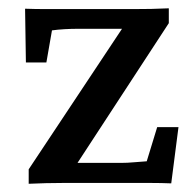

<svg xmlns="http://www.w3.org/2000/svg" viewBox="-20 -445 475 467"><path d="M147.5 -16.6 144.5 -48.8H274.4Q290 -48.8 305.7 -50.3Q321.3 -51.8 336.9 -52.7L362.3 -135.7H414.1L396.5 1Q372.1 0 347.2 0Q322.3 0 302.7 0H132.8Q113.3 0 91.8 0.5Q70.3 1 49.8 2V-33.2L296.9 -405.3L295.9 -375H171.9Q153.3 -375 136.7 -374Q120.1 -373 106.4 -371.1L92.8 -293H43L41 -423.8Q66.4 -422.9 90.3 -422.9Q114.3 -422.9 132.8 -422.9H305.7Q326.2 -422.9 347.7 -423.3Q369.1 -423.8 390.6 -424.8V-388.7Z"/></svg>

Font: Crimson Pro Medium
Style: Regular
Weight: 500
Designer: Jacques Le Bailly
Foundry: Baron von Fonthausen
Version: Version 1.003